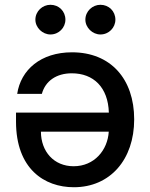

<svg xmlns="http://www.w3.org/2000/svg" viewBox="-20 -775 627 802"><path d="M280.9 -556.5C149.9 -556.5 66.8 -483 51.8 -382.8H154.8C169.4 -436.8 215.6 -468.8 279.8 -468.8C370.7 -468.8 431.5 -410.2 434.7 -304.7H46.9V-267C46.9 -70 164.8 7.1 288.4 7.1C440.3 7.1 540.5 -108.7 540.5 -276.3C540.5 -445.7 441.8 -556.5 280.9 -556.5ZM127.8 -692.8C127.8 -659.8 157.3 -631 190.7 -631C226.2 -631 253.2 -659.8 253.2 -692.8C253.2 -728 226.2 -755 190.7 -755C157.3 -755 127.8 -728 127.8 -692.8ZM150.9 -225.1H434.3C429.7 -147.7 373.9 -80.6 287.6 -80.6C205.3 -80.6 151.3 -141.7 150.9 -225.1ZM336.6 -692.8C336.6 -659.8 366.1 -631 399.5 -631C435 -631 462 -659.8 462 -692.8C462 -728 435 -755 399.5 -755C366.1 -755 336.6 -728 336.6 -692.8Z"/></svg>

Font: Magic Ui Pro Medium
Style: Regular
Weight: 500
Designer: Stefan Endress, Andreas Faust
Version: Version 1.000;FEAKit 1.0